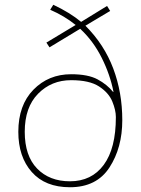

<svg xmlns="http://www.w3.org/2000/svg" viewBox="-20 -777 594 807"><path d="M204 -757 191 -736Q251 -710 298 -672L175 -598L188 -578L317 -656Q372 -605 407.5 -534Q443 -463 457 -391H455Q430 -422 390 -443.5Q350 -465 279 -465Q184 -465 120.5 -400Q57 -335 57 -223Q57 -118 113.5 -54Q170 10 274 10Q386 10 440 -73Q494 -156 494 -272Q494 -388 456 -489Q418 -590 339 -669L443 -731L430 -752L321 -685Q274 -724 204 -757ZM279 -440Q356 -440 396.5 -413.5Q437 -387 452 -350.5Q467 -314 467 -285Q467 -153 416 -84Q365 -15 274 -15Q188 -15 136 -68.5Q84 -122 84 -223Q84 -326 140 -383Q196 -440 279 -440Z"/></svg>

Font: Noto Sans UI Thin
Style: Regular
Weight: 250
Designer: Monotype Design Team
Foundry: Monotype Imaging Inc.
Version: Version 1.901